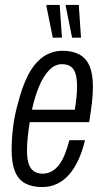

<svg xmlns="http://www.w3.org/2000/svg" viewBox="-20 -743 421 775"><path d="M150 12Q109 12 81.5 -3Q54 -18 40.5 -51Q27 -84 27 -137Q27 -184 33 -231.5Q39 -279 52 -324Q69 -393 94 -441Q119 -489 154 -513.5Q189 -538 233 -538Q273 -538 300.5 -523Q328 -508 341.5 -476.5Q355 -445 355 -393Q355 -362 351 -327.5Q347 -293 340 -250H100Q95 -219 92 -190Q89 -161 89 -135Q89 -103 95.5 -82.5Q102 -62 116.5 -52Q131 -42 152 -42Q172 -42 189 -51.5Q206 -61 219 -78.5Q232 -96 242 -121Q252 -146 260 -177H323Q313 -134 297 -99Q281 -64 260 -39.5Q239 -15 211.5 -1.5Q184 12 150 12ZM109 -300H282Q286 -325 288.5 -349Q291 -373 291 -393Q291 -425 285 -445Q279 -465 265.5 -474.5Q252 -484 230 -484Q201 -484 177.5 -459Q154 -434 137 -392.5Q120 -351 109 -300ZM271 -591 245 -720 246 -723H298L307 -591ZM193 -591 167 -720 169 -723H221L230 -591Z"/></svg>

Font: Archivo ExtraCondensed Light
Style: Italic
Weight: 300
Width: 2
Italic angle: -10°
Designer: Hector Gatti
Foundry: Omnibus-Type
Version: Version 2.001